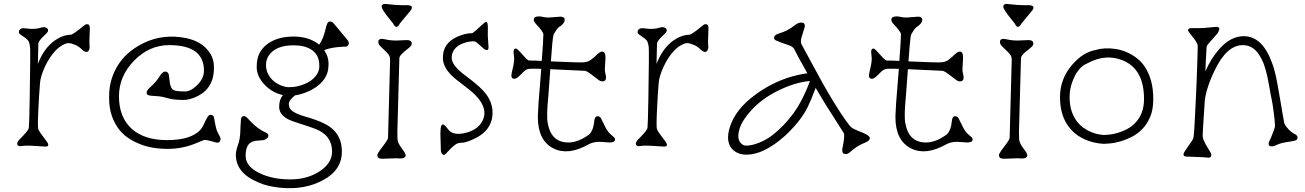

<svg xmlns="http://www.w3.org/2000/svg" viewBox="-20 -792 6696 985"><path d="M213.9 -40 129.9 -44.9Q102.5 -44.9 96.2 -43.5Q68.4 -37.6 68.4 -55.2Q68.4 -65.4 84.7 -81.5Q101.1 -97.7 113.8 -112.5Q126.5 -127.4 127.9 -136.7Q129.9 -147 132.3 -282.2Q136.7 -531.7 134.3 -550.5Q131.8 -569.3 127.9 -577.6Q123 -588.4 107.7 -598.9Q92.3 -609.4 84.7 -615Q77.1 -620.6 77.1 -626.2Q77.1 -631.8 78.1 -634.8Q79.1 -637.7 82 -640.6Q88.9 -647.5 101.6 -647.5L140.1 -643.6Q168 -643.6 182.9 -648.2Q197.8 -652.8 205.1 -652.8Q212.4 -652.8 219.5 -648.4Q226.6 -644 226.6 -636.5Q226.6 -628.9 220 -622.3Q213.4 -615.7 205.1 -607.9Q181.2 -585.4 176.8 -570.3L174.3 -464.4Q205.6 -544.4 259.8 -583.5Q300.3 -612.3 342.3 -613.8Q354 -613.8 406.7 -657.7H407.2Q411.1 -660.6 415.5 -664.3Q419.9 -668 426.3 -668Q440.9 -668 440.9 -647.9L438.5 -579.1L439.9 -548.3Q439.9 -540 435.5 -533.2Q425.8 -517.6 405.3 -533.7V-533.2Q386.7 -553.2 365.2 -562Q343.8 -570.8 331.5 -570.8Q319.3 -570.8 300.8 -560.5Q282.2 -550.3 265.9 -533.4Q249.5 -516.6 235.4 -494.9Q221.2 -473.1 210.4 -449.7Q188 -400.9 185.3 -366.2Q182.6 -331.5 180.9 -304.4Q179.2 -277.3 177.7 -250.5Q171.9 -138.7 176.8 -128.4Q181.6 -118.2 187.5 -109.9L223.1 -61.5Q235.4 -40 213.9 -40Z M1111.3 -80.6Q1111.3 -53.2 1082.5 -62.5Q1035.6 -76.7 1025.9 -73.5Q1016.1 -70.3 999.3 -62.7Q982.4 -55.2 959.5 -47.4Q879.9 -20 782.2 -31.7Q711.9 -40 651.9 -75.2Q583.5 -114.7 554.7 -194.8Q539.6 -236.8 539.6 -292.7Q539.6 -348.6 554.4 -392.6Q569.3 -436.5 594.2 -471.2Q619.1 -505.9 651.6 -530.8Q684.1 -555.7 719.2 -572.3Q818.8 -619.6 934.1 -596.7Q1019 -579.1 1057.6 -519Q1077.6 -487.8 1077.6 -448.5Q1077.6 -409.2 1069.3 -384.8Q1061 -360.4 1047.4 -342.3Q1033.7 -324.2 1016.4 -312.3Q999 -300.3 981 -293Q947.8 -279.3 924.3 -279.3Q870.1 -279.3 842 -287.8Q814 -296.4 793.9 -298.1Q773.9 -299.8 760.3 -300.5Q746.6 -301.3 739.5 -304.4Q732.4 -307.6 732.4 -314.9Q732.4 -328.6 746.6 -340.8Q780.8 -370.1 799.8 -401.9Q822.3 -436.5 841.3 -418.9Q846.7 -414.1 848.6 -388.7Q852.5 -338.4 870.6 -330.1Q883.3 -322.8 928.7 -322.8Q958.5 -322.8 990.7 -354.5Q1026.4 -389.2 1026.4 -429.7Q1026.4 -560.5 848.1 -560.5Q745.6 -560.5 667.5 -480.5Q590.3 -400.9 590.3 -297.9Q590.3 -190.4 656.2 -130.9Q720.7 -73.2 836.4 -73.2Q940.9 -73.2 991.7 -111.3Q1012.2 -126.5 1021.7 -146.5Q1031.2 -166.5 1036.9 -177.7Q1042.5 -189 1047.9 -196Q1053.2 -203.1 1060.3 -203.1Q1067.4 -203.1 1071.3 -200Q1075.2 -196.8 1077.1 -192.4Q1078.1 -190.4 1081.1 -171.9Q1088.4 -127.9 1096.7 -112.8Q1111.3 -87.4 1111.3 -80.6Z M1643.1 -534.7Q1665.5 -502 1665.5 -467Q1665.5 -432.1 1657.2 -412.1Q1648.9 -392.1 1635.3 -375.7Q1621.6 -359.4 1603.8 -346.9Q1585.9 -334.5 1566.9 -325.2Q1530.8 -308.6 1493.7 -302.7Q1461.9 -277.8 1461.9 -258.3Q1461.9 -238.8 1473.6 -227.8Q1485.4 -216.8 1504.4 -208.5Q1523.4 -200.2 1547.9 -193.4Q1572.3 -186.5 1597.9 -177.5Q1623.5 -168.5 1647.9 -156Q1672.4 -143.6 1691.4 -125Q1733.9 -83 1733.9 -14.6Q1733.9 79.6 1639.6 130.9Q1543.5 184.1 1416 170.9Q1351.6 164.1 1307.9 145Q1264.2 126 1241.2 106.9Q1189.9 64.5 1189.9 2Q1189.9 -20.5 1205.1 -61Q1210.9 -83 1212.4 -106.9L1213.9 -146Q1214.8 -160.6 1216.1 -178.5Q1217.3 -196.3 1231.4 -196.3Q1239.3 -196.3 1248.3 -187.3Q1257.3 -178.2 1269.5 -165Q1304.7 -129.4 1341.8 -112.8Q1356.9 -106 1356.9 -96.7Q1356.9 -87.4 1347.9 -80.6Q1338.9 -73.7 1324.7 -72.5Q1310.5 -71.3 1294.9 -69.8Q1279.3 -68.4 1267.6 -61.5Q1240.2 -45.4 1240.2 7.3Q1240.2 62.5 1312.5 96.7Q1378.4 128.4 1469.7 128.4Q1556.6 128.4 1620.1 86.7Q1683.6 44.9 1683.6 -14.6Q1683.6 -97.7 1597.7 -130.9Q1574.7 -140.1 1524.2 -155.8Q1473.6 -171.4 1454.6 -182.1Q1412.1 -206.1 1412.1 -243.9Q1412.1 -281.7 1431.2 -304.2Q1376.5 -316.4 1337.9 -356.9Q1296.9 -399.9 1296.9 -447.5Q1296.9 -495.1 1313.7 -523.7Q1330.6 -552.2 1357.4 -570.3Q1408.2 -604.5 1487.1 -604.5Q1565.9 -604.5 1617.2 -563Q1638.2 -590.3 1650.4 -643.6Q1654.3 -660.2 1658.9 -670.9Q1663.6 -681.6 1672.4 -681.6Q1681.2 -681.6 1686.3 -677.2Q1691.4 -672.9 1700.2 -662.1L1762.2 -587.4Q1775.9 -571.3 1764.6 -558.1Q1759.8 -552.7 1753.4 -552.7Q1747.1 -552.7 1735.1 -552.2Q1723.1 -551.8 1707.5 -549.8Q1665 -544.4 1643.1 -534.7ZM1588.4 -389.6Q1618.2 -418.5 1618.2 -452.1Q1618.2 -485.8 1607.2 -505.4Q1596.2 -524.9 1577.6 -537.1Q1543.5 -559.6 1485.8 -559.6Q1392.6 -559.6 1357.4 -504.9Q1344.7 -484.9 1344.7 -458.5Q1344.7 -432.1 1355.5 -411.9Q1366.2 -391.6 1383.5 -376.7Q1400.9 -361.8 1422.9 -353.3Q1444.8 -344.7 1461.4 -344.7Q1478 -344.7 1493.2 -346.9Q1508.3 -349.1 1524.9 -354.5Q1541.5 -359.9 1558.3 -368.4Q1575.2 -377 1588.4 -389.6Z M1940.9 22.5Q1916 22.5 1916 3.9Q1916 -3.9 1929.7 -22.2Q1943.4 -40.5 1956.3 -57.9Q1969.2 -75.2 1970.7 -85L1981.4 -488.8Q1981 -503.4 1971.4 -514.6Q1961.9 -525.9 1950.7 -536.1Q1939.5 -546.4 1930.2 -556.2Q1920.9 -565.9 1920.9 -577.1Q1920.9 -598.6 1955.6 -590.3Q1981.9 -584 2012.2 -584L2067.4 -586.4Q2092.3 -586.4 2092.3 -567.9Q2092.3 -557.6 2077.4 -546.1Q2062.5 -534.7 2053 -526.4Q2043.5 -518.1 2038.1 -511.7Q2028.8 -501.5 2028.8 -492.7L2018.6 -117.2L2019 -84Q2019 -63 2033.4 -42.2Q2047.9 -21.5 2054.4 -12.2Q2061 -2.9 2061 3.9Q2061 21 2033.2 21L2011.7 20ZM2064.5 -765.6Q2107.4 -765.6 2085.9 -737.3L2031.7 -671.9Q2013.2 -637.2 1997.6 -670.4L1960.9 -716.8Q1938 -748 1938 -757.8Q1938 -772 1956.1 -772Q2012.7 -765.1 2050.8 -765.1Z M2486.3 -549.8Q2486.3 -535.2 2478.3 -535.2Q2470.2 -535.2 2461.7 -542Q2453.1 -548.8 2444.8 -557.1Q2421.9 -579.1 2414.1 -579.8Q2406.2 -580.6 2395 -579.3Q2383.8 -578.1 2371.1 -574.7Q2358.4 -571.3 2345.2 -565.4Q2332 -559.6 2321.8 -549.8Q2297.4 -528.3 2297.4 -495.1Q2297.4 -457 2363.8 -407.2Q2415.5 -368.2 2437.5 -348.1Q2459.5 -328.1 2474.1 -308.6Q2506.8 -264.2 2506.8 -213.9Q2506.8 -118.7 2400.4 -74.2Q2366.2 -59.6 2347.7 -59.6Q2329.1 -59.6 2315.7 -49.8Q2302.2 -40 2291 -28.6Q2279.8 -17.1 2271.2 -7.3Q2262.7 2.4 2258.1 2.4Q2253.4 2.4 2250.5 0Q2247.6 -2.4 2245.6 -5.9Q2241.7 -13.7 2241.7 -20L2239.3 -106.4Q2239.3 -166 2259.3 -150.4Q2264.2 -147 2272.2 -136.7Q2280.3 -126.5 2285.4 -121.1Q2290.5 -115.7 2297.9 -112.3Q2327.6 -98.1 2377.4 -112.8Q2435.5 -129.9 2456.5 -174.8Q2489.7 -245.6 2395 -326.2L2320.3 -384.3Q2252 -438.5 2252 -495.1Q2252 -580.1 2345.7 -611.3Q2375.5 -621.6 2400.4 -621.6Q2406.2 -621.6 2426 -640.1Q2445.8 -658.7 2453.1 -665Q2470.7 -680.2 2474.1 -680.2Q2482.9 -680.2 2482.9 -649.4L2482.4 -609.4Z M2739.3 -191.4 2739.7 -206.5Q2742.2 -264.2 2747.3 -321Q2752.4 -377.9 2756.8 -439Q2729 -439.5 2718.3 -439.5Q2718.3 -439.5 2704.6 -439.5Q2685.5 -439.5 2674.6 -430.9Q2663.6 -422.4 2656.2 -414.1Q2631.8 -387.7 2619.1 -387.7Q2603.5 -387.7 2603.5 -403.8Q2603.5 -414.1 2610.6 -441.7Q2617.7 -469.2 2617.7 -492.7L2614.7 -525.4Q2614.7 -543 2626 -543Q2632.8 -543 2651.4 -521.7Q2669.9 -500.5 2679.7 -491Q2689.5 -481.4 2696.8 -481.4Q2727.1 -481.4 2759.3 -479.5Q2767.6 -587.4 2767.6 -616.2Q2767.6 -628.4 2730.5 -668Q2718.3 -680.2 2718.3 -690.4Q2718.3 -708 2746.1 -708Q2753.4 -708 2765.9 -705.1Q2778.3 -702.1 2795.4 -702.1L2855.5 -706.5Q2877 -706.5 2877 -689.9Q2877 -679.7 2867.9 -669.9Q2858.9 -660.2 2856 -658.7Q2844.2 -652.8 2832.8 -635.7Q2821.3 -618.7 2819.6 -613.5Q2817.9 -608.4 2816.4 -595.5Q2814.9 -582.5 2813 -564.5L2806.2 -477.1Q2953.6 -470.2 2975.6 -472.4Q2997.6 -474.6 3010.5 -484.4Q3023.4 -494.1 3030.5 -500.5Q3037.6 -506.8 3041.5 -511Q3045.4 -515.1 3050.3 -518.6Q3061 -527.3 3069.8 -527.3Q3086.4 -527.3 3086.4 -495.6L3083 -437.5Q3083 -425.3 3085.9 -414.1Q3096.7 -374.5 3070.3 -374.5Q3060.5 -374.5 3050.3 -382.3Q3040 -390.1 3027.8 -399.4Q2991.7 -427.7 2981.4 -428.7L2803.2 -437L2793.5 -304.2Q2782.7 -197.3 2789.8 -161.1Q2796.9 -125 2809.1 -105.5Q2836.4 -61 2896 -61Q2940.4 -61 2989.7 -93.3Q3001 -100.6 3006.3 -105.7Q3011.7 -110.8 3018.8 -127Q3025.9 -143.1 3028.3 -169.4Q3030.8 -195.8 3045.9 -195.8Q3057.1 -195.8 3063.5 -184.6L3086.9 -137.2Q3099.1 -114.7 3113 -102.8Q3127 -90.8 3131.1 -86.9Q3135.3 -83 3135.3 -77.1Q3135.3 -61 3107.9 -61L3055.7 -64.5Q3022.9 -64.5 2999.5 -51.3Q2895 7.3 2819.8 -30.3Q2739.3 -70.8 2739.3 -191.4Z M3387.7 -40 3303.7 -44.9Q3276.4 -44.9 3270 -43.5Q3242.2 -37.6 3242.2 -55.2Q3242.2 -65.4 3258.5 -81.5Q3274.9 -97.7 3287.6 -112.5Q3300.3 -127.4 3301.8 -136.7Q3303.7 -147 3306.2 -282.2Q3310.5 -531.7 3308.1 -550.5Q3305.7 -569.3 3301.8 -577.6Q3296.9 -588.4 3281.5 -598.9Q3266.1 -609.4 3258.5 -615Q3251 -620.6 3251 -626.2Q3251 -631.8 3252 -634.8Q3252.9 -637.7 3255.9 -640.6Q3262.7 -647.5 3275.4 -647.5L3314 -643.6Q3341.8 -643.6 3356.7 -648.2Q3371.6 -652.8 3378.9 -652.8Q3386.2 -652.8 3393.3 -648.4Q3400.4 -644 3400.4 -636.5Q3400.4 -628.9 3393.8 -622.3Q3387.2 -615.7 3378.9 -607.9Q3355 -585.4 3350.6 -570.3L3348.1 -464.4Q3379.4 -544.4 3433.6 -583.5Q3474.1 -612.3 3516.1 -613.8Q3527.8 -613.8 3580.6 -657.7H3581.1Q3585 -660.6 3589.4 -664.3Q3593.8 -668 3600.1 -668Q3614.7 -668 3614.7 -647.9L3612.3 -579.1L3613.8 -548.3Q3613.8 -540 3609.4 -533.2Q3599.6 -517.6 3579.1 -533.7V-533.2Q3560.5 -553.2 3539.1 -562Q3517.6 -570.8 3505.4 -570.8Q3493.2 -570.8 3474.6 -560.5Q3456.1 -550.3 3439.7 -533.4Q3423.3 -516.6 3409.2 -494.9Q3395 -473.1 3384.3 -449.7Q3361.8 -400.9 3359.1 -366.2Q3356.4 -331.5 3354.7 -304.4Q3353 -277.3 3351.6 -250.5Q3345.7 -138.7 3350.6 -128.4Q3355.5 -118.2 3361.3 -109.9L3397 -61.5Q3409.2 -40 3387.7 -40Z M4318.8 -1.5Q4295.9 -1.5 4302.2 -33.7Q4314.9 -93.3 4309.1 -108.9L4219.2 -250Q4193.4 -291.5 4164.6 -341.3Q4142.1 -280.3 4122.8 -241.2Q4103.5 -202.1 4070.3 -162.1Q4037.1 -122.1 4005.4 -93.8Q3898.4 1.5 3809.6 1.5Q3762.7 1.5 3734.9 -28.8Q3702.1 -66.4 3723.6 -137.7Q3752 -232.4 3860.4 -310.1Q3958 -380.4 4068.8 -406.2Q4098.6 -413.6 4122.1 -416Q4068.8 -509.8 4052.7 -543.5Q4043.9 -554.2 4027.8 -559.6Q3967.8 -580.1 3959.5 -585.2Q3951.2 -590.3 3951.2 -597.2Q3951.2 -612.8 3976.6 -620.6Q4020.5 -632.8 4054.2 -660.2Q4073.2 -676.3 4091.3 -676.3Q4109.4 -676.3 4109.4 -657.2L4091.3 -597.7Q4085.9 -576.2 4092.3 -564L4195.8 -373.5Q4263.2 -252.9 4320.3 -171.9Q4340.3 -143.1 4351.3 -136Q4362.3 -128.9 4377.9 -122.6Q4393.6 -116.2 4407.7 -110.4Q4442.4 -95.7 4442.4 -83.5Q4442.4 -69.8 4417.7 -60.1Q4393.1 -50.3 4377.7 -40Q4362.3 -29.8 4352.3 -21.2Q4342.3 -12.7 4335 -7.1Q4327.6 -1.5 4318.8 -1.5ZM3773.9 -130.9Q3767.6 -109.4 3767.6 -96.7Q3767.6 -84 3770.5 -75.2Q3773.4 -66.4 3778.8 -59.6Q3791.5 -44.9 3807.6 -44.9Q3836.9 -44.9 3874 -59.8Q3911.1 -74.7 3940.4 -96.9Q3969.7 -119.1 3997.6 -147.9Q4057.1 -210 4089.8 -273.9Q4119.1 -329.6 4134.8 -376.5Q4057.6 -369.6 3970.2 -326.2Q3890.1 -286.6 3835.4 -227.5Q3788.1 -176.3 3773.9 -130.9Z M4573.7 -191.4 4574.2 -206.5Q4576.7 -264.2 4581.8 -321Q4586.9 -377.9 4591.3 -439Q4563.5 -439.5 4552.7 -439.5Q4552.7 -439.5 4539.1 -439.5Q4520 -439.5 4509 -430.9Q4498 -422.4 4490.7 -414.1Q4466.3 -387.7 4453.6 -387.7Q4438 -387.7 4438 -403.8Q4438 -414.1 4445.1 -441.7Q4452.1 -469.2 4452.1 -492.7L4449.2 -525.4Q4449.2 -543 4460.4 -543Q4467.3 -543 4485.8 -521.7Q4504.4 -500.5 4514.2 -491Q4523.9 -481.4 4531.2 -481.4Q4561.5 -481.4 4593.8 -479.5Q4602.1 -587.4 4602.1 -616.2Q4602.1 -628.4 4564.9 -668Q4552.7 -680.2 4552.7 -690.4Q4552.7 -708 4580.6 -708Q4587.9 -708 4600.3 -705.1Q4612.8 -702.1 4629.9 -702.1L4689.9 -706.5Q4711.4 -706.5 4711.4 -689.9Q4711.4 -679.7 4702.4 -669.9Q4693.4 -660.2 4690.4 -658.7Q4678.7 -652.8 4667.2 -635.7Q4655.8 -618.7 4654.1 -613.5Q4652.3 -608.4 4650.9 -595.5Q4649.4 -582.5 4647.5 -564.5L4640.6 -477.1Q4788.1 -470.2 4810.1 -472.4Q4832 -474.6 4845 -484.4Q4857.9 -494.1 4865 -500.5Q4872.1 -506.8 4876 -511Q4879.9 -515.1 4884.8 -518.6Q4895.5 -527.3 4904.3 -527.3Q4920.9 -527.3 4920.9 -495.6L4917.5 -437.5Q4917.5 -425.3 4920.4 -414.1Q4931.2 -374.5 4904.8 -374.5Q4895 -374.5 4884.8 -382.3Q4874.5 -390.1 4862.3 -399.4Q4826.2 -427.7 4815.9 -428.7L4637.7 -437L4627.9 -304.2Q4617.2 -197.3 4624.3 -161.1Q4631.3 -125 4643.6 -105.5Q4670.9 -61 4730.5 -61Q4774.9 -61 4824.2 -93.3Q4835.4 -100.6 4840.8 -105.7Q4846.2 -110.8 4853.3 -127Q4860.4 -143.1 4862.8 -169.4Q4865.2 -195.8 4880.4 -195.8Q4891.6 -195.8 4897.9 -184.6L4921.4 -137.2Q4933.6 -114.7 4947.5 -102.8Q4961.4 -90.8 4965.6 -86.9Q4969.7 -83 4969.7 -77.1Q4969.7 -61 4942.4 -61L4890.1 -64.5Q4857.4 -64.5 4834 -51.3Q4729.5 7.3 4654.3 -30.3Q4573.7 -70.8 4573.7 -191.4Z M5129.9 22.5Q5105 22.5 5105 3.9Q5105 -3.9 5118.7 -22.2Q5132.3 -40.5 5145.3 -57.9Q5158.2 -75.2 5159.7 -85L5170.4 -488.8Q5169.9 -503.4 5160.4 -514.6Q5150.9 -525.9 5139.6 -536.1Q5128.4 -546.4 5119.1 -556.2Q5109.9 -565.9 5109.9 -577.1Q5109.9 -598.6 5144.5 -590.3Q5170.9 -584 5201.2 -584L5256.3 -586.4Q5281.2 -586.4 5281.2 -567.9Q5281.2 -557.6 5266.4 -546.1Q5251.5 -534.7 5241.9 -526.4Q5232.4 -518.1 5227.1 -511.7Q5217.8 -501.5 5217.8 -492.7L5207.5 -117.2L5208 -84Q5208 -63 5222.4 -42.2Q5236.8 -21.5 5243.4 -12.2Q5250 -2.9 5250 3.9Q5250 21 5222.2 21L5200.7 20ZM5253.4 -765.6Q5296.4 -765.6 5274.9 -737.3L5220.7 -671.9Q5202.1 -637.2 5186.5 -670.4L5149.9 -716.8Q5127 -748 5127 -757.8Q5127 -772 5145 -772Q5201.7 -765.1 5239.7 -765.1Z M5466.8 -136.7Q5418 -196.8 5418 -293.9Q5418 -386.7 5479.5 -458.5Q5535.6 -524.9 5603.5 -536.1Q5646.5 -549.3 5704.6 -540.5Q5760.3 -531.7 5807.6 -497.1Q5861.8 -458 5884.8 -378.9Q5896.5 -337.4 5896.5 -283.2Q5896.5 -229 5880.4 -191.7Q5864.3 -154.3 5839.4 -129.2Q5814.5 -104 5784.7 -89.1Q5754.9 -74.2 5727.1 -66.4Q5699.2 -58.6 5677.2 -56.4Q5655.3 -54.2 5645 -54.2Q5634.8 -54.2 5613.3 -57.1Q5591.8 -60.1 5566.4 -68.6Q5541 -77.1 5514.6 -93.5Q5488.3 -109.9 5466.8 -136.7ZM5803.2 -160.6Q5849.1 -207.5 5849.1 -283.7Q5849.1 -439.5 5737.3 -483.4Q5651.9 -516.6 5562.5 -469.2Q5550.3 -462.9 5541 -458.5Q5506.3 -434.6 5485.4 -383.3Q5467.3 -339.4 5467.3 -296.1Q5467.3 -252.9 5477.3 -222.9Q5487.3 -192.9 5503.2 -171.4Q5519 -149.9 5539.1 -136Q5559.1 -122.1 5579.1 -114Q5599.1 -106 5617.2 -102.8Q5635.3 -99.6 5645 -99.6Q5654.8 -99.6 5672.6 -101.6Q5690.4 -103.5 5712.6 -109.9Q5734.9 -116.2 5759 -128.2Q5783.2 -140.1 5803.2 -160.6Z M6194.3 3.4Q6194.3 17.1 6179.2 17.1L6153.8 14.6L6065.9 11.2Q6039.1 9.8 6063 -22.9L6093.3 -67.4Q6101.6 -78.6 6103 -87.6Q6104.5 -96.7 6106 -115.7Q6107.4 -134.8 6108.9 -163.3Q6110.4 -191.9 6112.1 -227.5Q6113.8 -263.2 6115.7 -301.3Q6117.7 -339.4 6119.1 -377.7Q6120.6 -416 6121.6 -449.2Q6124.5 -522.5 6124.5 -559.1Q6121.1 -573.7 6105 -594.5Q6088.9 -615.2 6082 -623.8Q6075.2 -632.3 6075.2 -636.7Q6075.2 -647.5 6090.3 -647.5Q6105.5 -647.5 6122.3 -647.7Q6139.2 -647.9 6155.8 -648.4L6219.7 -654.3Q6247.6 -654.3 6225.6 -620.1L6178.2 -566.4Q6170.9 -557.1 6170.4 -553Q6169.9 -548.8 6169.2 -534.9Q6168.5 -521 6167.5 -502Q6165.5 -477.5 6164.1 -425.8Q6189.9 -488.8 6235.8 -541Q6293.9 -606.4 6360.4 -606.4Q6456.5 -606.4 6506.3 -468.3Q6521.5 -426.8 6532 -369.1Q6542.5 -311.5 6549.1 -272.7Q6555.7 -233.9 6559.6 -210Q6566.9 -167 6568.4 -161.1Q6569.8 -155.3 6575.9 -146.5Q6582 -137.7 6589.8 -129.4Q6606.4 -111.8 6621.6 -104.7Q6636.7 -97.7 6636.7 -86.7Q6636.7 -75.7 6627.7 -72.3Q6618.7 -68.8 6603 -66.4Q6553.2 -59.6 6536.1 -51.3Q6515.1 -41 6505.9 -41Q6481.9 -41 6490.7 -64.9L6500.5 -85.9Q6521 -134.8 6521 -146.5Q6521 -158.2 6519.3 -174.1Q6517.6 -189.9 6515.1 -210.4Q6509.3 -257.8 6503.7 -283.4Q6498 -309.1 6493.7 -336.4Q6489.3 -363.8 6482.9 -394Q6476.6 -424.3 6466.8 -453.9Q6457 -483.4 6441.9 -507.3Q6409.2 -560.5 6355.5 -560.5Q6272.9 -560.5 6210.4 -428.7Q6164.6 -332.5 6160.2 -266.6Q6149.9 -112.8 6149.9 -98.6Q6149.9 -84.5 6154.8 -73.2Q6159.7 -62 6166 -50.3L6191.9 -7.3Q6194.3 -2 6194.3 3.4Z"/></svg>

Font: Snowburst One
Style: Regular
Weight: 400
Designer: Annet Stirling
Foundry: Annet Stirling
Version: Version 1.001